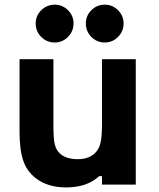

<svg xmlns="http://www.w3.org/2000/svg" viewBox="-20 -798 686 830"><path d="M216.8 -614.3Q182.6 -614.3 158.4 -638.2Q134.3 -662.1 134.3 -696.8Q134.3 -730 158.4 -753.9Q182.6 -777.8 216.8 -777.8Q250 -777.8 273.9 -753.9Q297.9 -730 297.9 -696.8Q297.9 -662.6 273.9 -638.4Q250 -614.3 216.8 -614.3ZM433.1 -614.3Q398.9 -614.3 375 -638.4Q351.1 -662.6 351.1 -696.8Q351.1 -730 375 -753.9Q398.9 -777.8 433.1 -777.8Q466.3 -777.8 490.2 -753.9Q514.2 -730 514.2 -696.8Q514.2 -662.6 490.2 -638.4Q466.3 -614.3 433.1 -614.3ZM265.6 12.2Q186 12.2 134.3 -27.8Q96.2 -57.6 80.3 -104Q64.5 -150.4 64.5 -229V-542H210.9V-252.4Q210.9 -200.2 216.3 -176Q221.7 -151.9 236.8 -136.7Q263.2 -109.9 315.4 -109.9Q372.1 -109.9 398.9 -145.5Q411.1 -161.6 416 -187.5Q420.9 -213.4 420.9 -264.6V-542H566.9V0H420.9V-36.6H408.7Q356.9 12.2 265.6 12.2Z"/></svg>

Font: Acari Sans Neue Black
Style: Regular
Weight: 900
Designer: Alfredo Marco Pradil
Foundry: Alfredo Marco Pradil
Version: Version 1.045;June 16, 2019;FontCreator 11.5.0.2425 64-bit; 